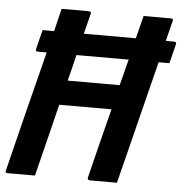

<svg xmlns="http://www.w3.org/2000/svg" viewBox="-51 -749 763 798"><g transform="rotate(5 330.5 -350.0)"><path d="M466 0H352Q347 0 345 -3.5Q343 -7 344 -11Q362 -84 380 -156.5Q398 -229 417 -302H199Q180 -226 161.5 -150.5Q143 -75 124 0H10Q-2 0 2 -11Q33 -137 64.5 -263Q96 -389 128 -514H91Q80 -514 83 -525Q88 -547 93 -565.5Q98 -584 103 -605H151Q157 -629 162.5 -652.5Q168 -676 174 -700H288Q293 -700 295.5 -696.5Q298 -693 296 -689Q286 -649 275 -605H492Q498 -629 504 -652.5Q510 -676 516 -700H630Q642 -700 638 -689Q633 -668 627.5 -647Q622 -626 617 -605H652Q663 -605 660 -594Q655 -572 650 -554Q645 -536 640 -514H595Q569 -412 544 -310.5Q519 -209 493 -107Q486 -79 479 -51.5Q472 -24 466 0ZM252 -514Q246 -487 239 -459.5Q232 -432 225 -405H442Q449 -432 456 -459.5Q463 -487 470 -514Z"/></g></svg>

Font: Recursive Mn Lnr St SmB
Style: Italic
Weight: 600
Italic angle: -15°
Monospace: yes
Version: Version 1.079;hotconv 1.0.112;makeotfexe 2.5.65598; ttfautoh